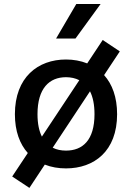

<svg xmlns="http://www.w3.org/2000/svg" viewBox="-20 -830 660 960"><path d="M565.5 -259C565.5 -344.5 541 -409.5 500.5 -454.5L579 -573L493.5 -630L416 -513C383.5 -526 347.5 -532.5 310 -532.5C170 -532.5 54.5 -444 54.5 -259C54.5 -174 79 -109.5 119 -65L41 52.5L127 109.5L204 -7C236.5 6 272.5 12 310 12C450.5 12 565.5 -74 565.5 -259ZM452.5 -259C452.5 -129.5 393.5 -77 310 -77C285.5 -77 263 -81.5 243.5 -91.5L430 -373.5C444.5 -345 452.5 -307 452.5 -259ZM260.5 -637.5 361.5 -810H483L357.5 -637.5ZM167.5 -259C167.5 -389 227 -444 310 -444C334.5 -444 357 -439 376.5 -429L189.5 -147C175.5 -174.5 167.5 -211.5 167.5 -259Z"/></svg>

Font: Monaspace Neon Medium
Style: Regular
Weight: 500
Designer: Riley Cran & the Lettermatic Team
Foundry: Lettermatic
Version: Version 1.200 (Monaspace Neon)